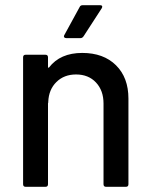

<svg xmlns="http://www.w3.org/2000/svg" viewBox="-20 -720 590 740"><path d="M475 -340V-10Q475 0 465 0H389Q379 0 379 -10V-321Q379 -371 350 -402Q321 -433 273 -433Q227 -433 197.5 -404Q168 -375 166 -328Q166 -322 165 -322V-10Q165 0 155 0H79Q69 0 69 -10V-499Q69 -509 79 -509H155Q165 -509 165 -499V-462Q165 -460 166.5 -459Q168 -458 169 -460Q212 -516 297 -516Q379 -516 427 -468.5Q475 -421 475 -340ZM299 -700H366Q372 -700 373.5 -696.5Q375 -693 372 -688L302 -580Q297 -573 290 -573H236Q230 -573 227.5 -576.5Q225 -580 228 -585L287 -693Q290 -700 299 -700Z"/></svg>

Font: BarlowMedium
Style: Regular
Weight: 500
Designer: Jeremy Tribby
Foundry: Tribby Type
Version: Version 1.422